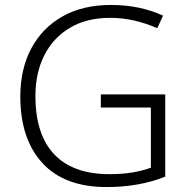

<svg xmlns="http://www.w3.org/2000/svg" viewBox="-20 -745 764 775"><path d="M387 -364H647V-32Q542 10 410 10Q240 10 151 -87Q62 -184 62 -356Q62 -465 105.5 -548Q149 -631 231 -678Q313 -725 428 -725Q544 -725 638 -682L615 -631Q570 -651 522 -662Q474 -673 425 -673Q330 -673 262.5 -633Q195 -593 159 -522Q123 -451 123 -357Q123 -202 199 -122Q275 -42 422 -42Q474 -42 515 -49Q556 -56 589 -68V-311H387Z"/></svg>

Font: Noto Sans Thai Looped Light
Style: Regular
Weight: 300
Designer: Sasikarn Vongin, Ben Mitchell
Foundry: The Fontpad Ltd
Version: Version 1.001; ttfautohint (v1.8.4.7-5d5b)